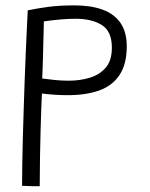

<svg xmlns="http://www.w3.org/2000/svg" viewBox="-20 -662 545 696"><path d="M60 11.5Q60 -25 60.8 -69.2Q61.5 -113.5 62.8 -162.5Q64 -211.5 65.8 -262.5Q67.5 -313.5 69.2 -364Q71 -414.5 73 -462Q75 -509.5 77 -550.8Q79 -592 80.5 -624.5Q114 -631.5 154.2 -637Q194.5 -642.5 249.5 -642.5Q309.5 -642.5 352 -627Q394.5 -611.5 417 -578.5Q439.5 -545.5 439.5 -494.5Q439.5 -430.5 414 -391.2Q388.5 -352 340.8 -334.5Q293 -317 224.5 -317Q203 -317 179 -318.5Q155 -320 132 -323Q131 -307 129.8 -272.5Q128.5 -238 127.2 -191.8Q126 -145.5 125 -92.5Q124 -39.5 124 13Q118 13 109.2 13Q100.5 13 91.2 12.8Q82 12.5 73.8 12Q65.5 11.5 60 11.5ZM133 -377.5Q153.5 -374.5 178.5 -372Q203.5 -369.5 230 -369.5Q268.5 -369.5 304 -379.8Q339.5 -390 362.5 -415.8Q385.5 -441.5 385.5 -489.5Q385.5 -548.5 349.2 -571.2Q313 -594 254.5 -594Q232 -594 203.2 -591.8Q174.5 -589.5 139 -584.5Q139 -581.5 138.5 -561Q138 -540.5 137.2 -512.2Q136.5 -484 135.8 -455.2Q135 -426.5 134.2 -404.8Q133.5 -383 133 -377.5Z"/></svg>

Font: Grandstander Thin ExtraLight
Style: Regular
Weight: 250
Version: Version 1.200